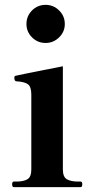

<svg xmlns="http://www.w3.org/2000/svg" viewBox="-20 -771 389 791"><path d="M89 -672Q89 -705 112 -728Q135 -751 168 -751Q200 -751 223.5 -728Q247 -705 247 -672Q247 -640 223.5 -617Q200 -594 168 -594Q135 -594 112 -617Q89 -640 89 -672ZM37 0Q30 0 30 -12Q30 -23 37 -23H48Q77 -23 93 -32.5Q109 -42 109 -73V-381Q109 -413 95.5 -423.5Q82 -434 48 -436Q39 -436 39 -451Q39 -458 45 -459Q55 -462 239 -498V-73Q239 -42 255.5 -32.5Q272 -23 301 -23H312Q319 -23 319 -12Q319 0 312 0Z"/></svg>

Font: Shippori Mincho ExtraBold
Style: Regular
Weight: 800
Designer: FONTDASU
Foundry: FONTDASU / Google Inc. / but / Adobe
Version: Version 3.110; ttfautohint (v1.8.3)